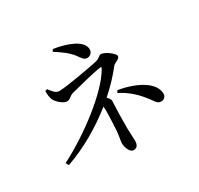

<svg xmlns="http://www.w3.org/2000/svg" viewBox="-179 -1036 1358 1312"><g transform="rotate(-30 500.0 -379.5)"><path d="M386 -817 375 -801C432 -765 474 -733 502 -696C524 -666 534 -646 560 -646C586 -646 603 -667 603 -689C603 -760 490 -801 386 -817ZM627 -353 617 -336C692 -299 748 -245 799 -173C818 -145 829 -136 850 -136C872 -136 888 -153 888 -175C888 -263 769 -329 627 -353ZM490 -270C490 -217 485 -115 481 -87C476 -49 472 -41 472 -21C472 6 488 58 519 58C552 58 559 30 559 6C559 -17 555 -57 555 -90C555 -244 560 -282 560 -307C560 -320 550 -333 537 -345C598 -398 650 -454 692 -508C704 -524 747 -531 747 -553C747 -576 680 -623 652 -623C636 -623 631 -605 598 -596C544 -584 338 -546 281 -546C251 -546 232 -576 214 -599L197 -594C197 -569 200 -541 206 -527C219 -496 264 -458 292 -458C318 -458 324 -480 356 -489C409 -503 564 -542 599 -545C612 -547 613 -543 606 -531C526 -391 274 -201 71 -98L84 -75C232 -127 372 -210 488 -303C489 -294 490 -283 490 -270Z"/></g></svg>

Font: Noto Serif KR Medium
Style: Regular
Weight: 500
Designer: Ryoko NISHIZUKA 西塚涼子 (kana & ideographs); Frank Grießhammer (Latin, Greek & Cyrillic); Wenlong ZHANG 张文龙 (bopomofo); San
Foundry: Adobe
Version: Version 2.001;hotconv 1.1.0;makeotfexe 2.6.0